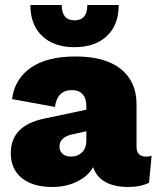

<svg xmlns="http://www.w3.org/2000/svg" viewBox="-20 -735 624 765"><path d="M101 -715H226Q226 -654 277 -654Q328 -654 328 -715H453Q453 -636 406 -591.5Q359 -547 277 -547Q195 -547 148 -591.5Q101 -636 101 -715ZM562 -111Q576 -111 584 -115L574 -7Q540 10 493 10Q378 10 351 -69Q331 -33 287 -11.5Q243 10 189 10Q111 10 67 -25.5Q23 -61 23 -125Q23 -236 159 -263L324 -298V-314Q324 -343 309 -359.5Q294 -376 267 -376Q208 -376 199 -309L28 -340Q38 -420 102.5 -465Q167 -510 281 -510Q399 -510 461.5 -460Q524 -410 524 -319V-151Q524 -111 562 -111ZM263 -111Q289 -111 306.5 -127.5Q324 -144 324 -175V-212L265 -199Q217 -187 217 -151Q217 -133 229.5 -122Q242 -111 263 -111Z"/></svg>

Font: Elaine Sans ExtraBold
Style: Regular
Weight: 800
Designer: Wei Huang
Foundry: Wei Huang
Version: Version 2.001;December 24, 2019;FontCreator 12.0.0.2547 64-b